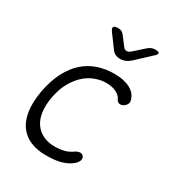

<svg xmlns="http://www.w3.org/2000/svg" viewBox="-186 -909 972 1043"><g transform="rotate(30 300.0 -387.5)"><path d="M61 -277Q75 -352 103 -406Q131 -460 169.5 -494Q208 -528 256 -544Q304 -560 355 -560Q389 -560 414.5 -554.5Q440 -549 457.5 -539.5Q475 -530 486 -518Q497 -506 502 -493Q512 -470 504.5 -456.5Q497 -443 484 -436Q470 -429 458.5 -433Q447 -437 441 -451Q433 -469 407.5 -482Q382 -495 344 -495Q310 -495 274.5 -481.5Q239 -468 209.5 -440.5Q180 -413 158 -372Q136 -331 126 -275Q117 -223 123 -182Q129 -141 149 -113Q169 -85 200.5 -70Q232 -55 274 -55Q305 -55 333 -62.5Q361 -70 380 -85Q393 -94 407 -96Q421 -98 430 -88Q434 -83 435.5 -77Q437 -71 435.5 -64Q434 -57 429 -49.5Q424 -42 416 -35Q401 -22 383.5 -13.5Q366 -5 346 0.5Q326 6 303 8Q280 10 254 10Q201 10 159.5 -7Q118 -24 91.5 -59Q65 -94 56.5 -148Q48 -202 61 -277ZM252 -785Q264 -785 272.5 -781Q281 -777 288 -768L331 -712Q340 -700 352.5 -700Q365 -700 378 -712L442 -769Q452 -777 462 -781Q472 -785 484 -785Q507 -785 509 -776.5Q511 -768 492 -752L405 -671Q391 -658 375.5 -651.5Q360 -645 343 -645Q326 -645 312.5 -651.5Q299 -658 290 -671L231 -751Q219 -768 224 -776.5Q229 -785 252 -785Z"/></g></svg>

Font: Maple Mono ExtraLight
Style: Italic
Weight: 275
Italic angle: -10°
Monospace: yes
Designer: subframe7536
Version: Version 7.000